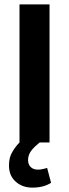

<svg xmlns="http://www.w3.org/2000/svg" viewBox="-20 -650 316 876"><path d="M69 -630H206V0H161C146 12 133 24 123 37C113 50 108 65 108 80C108 93 112 104 120 112C128 120 139 124 153 124C162 124 169 123 176 121C183 120 189 118 195 116L213 184C190 199 161 206 128 206C97 206 72 197 52 179C31 161 21 136 21 105C21 80 26 59 37 42C47 25 58 11 69 0Z"/></svg>

Font: Holmes&Hills Bold
Style: Bold
Weight: 500
Designer: Noopur Datye, Girish Dalvi, Yashodeep Gholap, Pallavi Karambelkar
Foundry: Ek Type
Version: ""